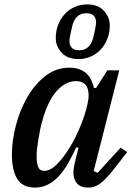

<svg xmlns="http://www.w3.org/2000/svg" viewBox="-20 -839 604 871"><path d="M139 12Q83 12 58.5 -27Q34 -66 34 -138Q34 -200 52 -269.5Q70 -339 103.5 -397.5Q137 -456 185.5 -494Q234 -532 295 -532Q339 -532 367 -510Q395 -488 406 -440H416L467 -520H521L405 -63L423 -55L527 -169L557 -149L492 -66Q457 -22 432.5 -5Q408 12 382 12Q344 12 328.5 -8Q313 -28 313 -54Q313 -67 315.5 -82Q318 -97 321 -108L336 -168L326 -171Q308 -132 289 -98.5Q270 -65 247.5 -40.5Q225 -16 198 -2Q171 12 139 12ZM181 -64Q209 -64 239 -94.5Q269 -125 295.5 -168.5Q322 -212 342 -260Q362 -308 371 -343L376 -363Q388 -411 376 -441Q364 -471 324 -471Q278 -471 237.5 -426.5Q197 -382 172 -291Q167 -274 162.5 -252.5Q158 -231 154.5 -209Q151 -187 148.5 -167Q146 -147 146 -132Q146 -100 153 -82Q160 -64 181 -64ZM339 -611Q365 -611 380.5 -626Q396 -641 403 -668Q408 -689 412 -709Q416 -729 416 -738Q416 -756 405.5 -767.5Q395 -779 372 -779Q346 -779 330.5 -764Q315 -749 308 -722Q303 -701 299 -681Q295 -661 295 -652Q295 -634 305.5 -622.5Q316 -611 339 -611ZM336 -571Q286 -571 259.5 -600Q233 -629 233 -666Q233 -699 244 -727Q255 -755 274 -775.5Q293 -796 319 -807.5Q345 -819 375 -819Q425 -819 451.5 -790Q478 -761 478 -724Q478 -691 467 -663Q456 -635 437 -614.5Q418 -594 392 -582.5Q366 -571 336 -571Z"/></svg>

Font: IBM Plex Serif Medm
Style: Italic
Weight: 500
Italic angle: -14°
Designer: Mike Abbink, Paul van der Laan, Pieter van Rosmalen
Foundry: Bold Monday
Version: Version 3.001